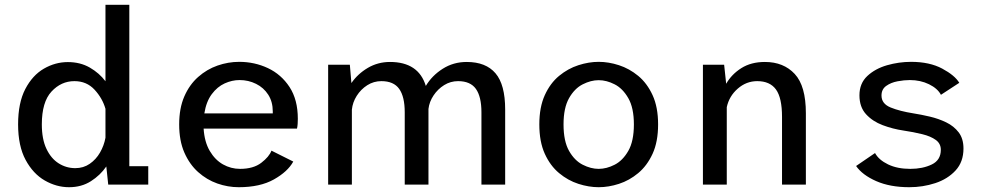

<svg xmlns="http://www.w3.org/2000/svg" viewBox="-20 -770 4140 801"><path d="M268 11Q215.5 11 166.8 -17Q118 -45 86.8 -103Q55.5 -161 55.5 -251Q55.5 -341 85.5 -398.5Q115.5 -456 163 -483.5Q210.5 -511 263 -511Q315 -511 354.8 -488Q394.5 -465 420 -431V-750H519.5V-76.5H598.5V0H431.5L423.5 -75.5Q398.5 -39 359.2 -14Q320 11 268 11ZM154.5 -251Q154.5 -189.5 173.8 -149Q193 -108.5 224.8 -88.5Q256.5 -68.5 294 -68.5Q328 -68.5 354.2 -86.5Q380.5 -104.5 397.2 -133.5Q414 -162.5 420 -195.5V-316Q407.5 -360 374.5 -395.8Q341.5 -431.5 290.5 -431.5Q235 -431.5 194.8 -388Q154.5 -344.5 154.5 -251Z M976 11Q930.5 11 886.5 -4.5Q842.5 -20 806.5 -52.2Q770.5 -84.5 749 -133.8Q727.5 -183 727.5 -251Q727.5 -318.5 749 -367.8Q770.5 -417 806.8 -449Q843 -481 887.5 -496.5Q932 -512 978 -512Q1042 -512 1097.8 -485.8Q1153.5 -459.5 1188 -406.8Q1222.5 -354 1222.5 -274.5Q1222.5 -265 1221.8 -253.2Q1221 -241.5 1219 -233.5H829.5Q833 -178 855 -140.5Q877 -103 910.2 -84.2Q943.5 -65.5 981.5 -65.5Q1037 -65.5 1070 -90.8Q1103 -116 1112.5 -141.5L1203.5 -96Q1180.5 -54 1122.8 -21.5Q1065 11 976 11ZM979.5 -436Q948 -436 917.2 -422Q886.5 -408 863.5 -377.2Q840.5 -346.5 832.5 -297H1118V-305Q1118 -345.5 1099 -375Q1080 -404.5 1048.2 -420.2Q1016.5 -436 979.5 -436Z M1349 0V-500H1439.5L1446 -423.5Q1472.5 -462 1514.5 -486.8Q1556.5 -511.5 1607 -511.5Q1726 -511.5 1756.5 -411.5Q1782 -454.5 1826.8 -483Q1871.5 -511.5 1927 -511.5Q2007 -511.5 2047.2 -464.2Q2087.5 -417 2087.5 -313V0H1988.5V-301.5Q1988.5 -366.5 1965.5 -399Q1942.5 -431.5 1891 -431.5Q1859.5 -431.5 1833 -415Q1806.5 -398.5 1788.8 -372Q1771 -345.5 1767.5 -315.5V0H1668.5V-301.5Q1668.5 -366.5 1645.5 -399Q1622.5 -431.5 1571 -431.5Q1539 -431.5 1512.2 -414.5Q1485.5 -397.5 1468.2 -370.2Q1451 -343 1448 -312.5V0Z M2477.5 11Q2436.5 11 2393 -3Q2349.5 -17 2312.5 -47.8Q2275.5 -78.5 2252.8 -128.5Q2230 -178.5 2230 -251Q2230 -323 2252.8 -373Q2275.5 -423 2312.5 -453.5Q2349.5 -484 2393 -498Q2436.5 -512 2477.5 -512Q2519 -512 2562.2 -498Q2605.5 -484 2642.5 -453.5Q2679.5 -423 2702.5 -373Q2725.5 -323 2725.5 -251Q2725.5 -178.5 2702.5 -128.5Q2679.5 -78.5 2642.5 -47.8Q2605.5 -17 2562.2 -3Q2519 11 2477.5 11ZM2477.5 -65.5Q2510.5 -65.5 2544.2 -82.8Q2578 -100 2601.2 -140.5Q2624.5 -181 2624.5 -251Q2624.5 -320 2601.2 -360.5Q2578 -401 2544.2 -418.2Q2510.5 -435.5 2477.5 -435.5Q2445 -435.5 2411 -418.2Q2377 -401 2354 -360.5Q2331 -320 2331 -251Q2331 -181 2354 -140.5Q2377 -100 2411 -82.8Q2445 -65.5 2477.5 -65.5Z M2912.5 0V-500H3001L3009.5 -420.5Q3032 -460 3072.8 -485.8Q3113.5 -511.5 3171 -511.5Q3249 -511.5 3295.5 -461.5Q3342 -411.5 3342 -297.5V0H3242.5V-282.5Q3242.5 -362 3217.2 -396.8Q3192 -431.5 3139 -431.5Q3093.5 -431.5 3057.8 -400.2Q3022 -369 3012 -323V0Z M3773.5 11Q3693 11 3635.2 -14.5Q3577.5 -40 3551.5 -77.5L3630.5 -131.5Q3646 -103 3684.8 -84.2Q3723.5 -65.5 3777.5 -65.5Q3829.5 -65.5 3867.2 -83.8Q3905 -102 3905 -145Q3905 -171 3884 -186.2Q3863 -201.5 3827.5 -210.2Q3792 -219 3748.5 -225.5Q3704.5 -232 3662.5 -247.8Q3620.5 -263.5 3593 -293.5Q3565.5 -323.5 3565.5 -372.5Q3565.5 -422 3598.2 -452.8Q3631 -483.5 3680.5 -497.8Q3730 -512 3781 -512Q3858 -512 3910.8 -483.8Q3963.5 -455.5 3982 -424.5L3905.5 -374.5Q3891.5 -401 3855.8 -418.5Q3820 -436 3775.5 -436Q3752 -436 3724.2 -430.8Q3696.5 -425.5 3677 -411.5Q3657.5 -397.5 3657.5 -371.5Q3657.5 -337 3695.8 -321.5Q3734 -306 3791 -297Q3823 -292 3859.2 -283.5Q3895.5 -275 3927.5 -259.5Q3959.5 -244 3979.5 -217.8Q3999.5 -191.5 3999.5 -150.5Q3999.5 -94.5 3966.5 -58.8Q3933.5 -23 3881.8 -6Q3830 11 3773.5 11Z"/></svg>

Font: Trispace
Style: Regular
Weight: 400
Designer: Tyler Finck
Foundry: Etcetera Type Company
Version: Version 1.210; ttfautohint (v1.8.3)